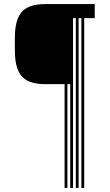

<svg xmlns="http://www.w3.org/2000/svg" viewBox="-20 -820 537 940"><path d="M53.5 -548.5Q52.5 -583.2 52.5 -609.4Q52.5 -635.5 53.5 -659.5Q58 -735 92.2 -767.5Q126.5 -800 202.2 -800H443.8V-731.2H392.2V100H378.5V-731.2H364.8V100H351.2V-731.2H337.5V100H323.8V-408H310V100H296.2V-408H202.2Q126.8 -408 92.2 -440.6Q57.8 -473.2 53.5 -548.5Z"/></svg>

Font: Big Shoulders Inline Text Thin
Style: Regular
Weight: 400
Version: Version 2.002